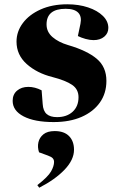

<svg xmlns="http://www.w3.org/2000/svg" viewBox="-20 -555 558 895"><path d="M246 -9Q291 -9 318.5 -34Q346 -59 346 -102Q346 -139 316 -159.5Q286 -180 224 -196Q152 -214 104.5 -256.5Q57 -299 57 -361Q57 -408 86.5 -447.5Q116 -487 169.5 -511Q223 -535 294 -535Q347 -535 390.5 -520.5Q434 -506 459.5 -481Q485 -456 485 -425Q485 -400 466 -384Q447 -368 416 -368Q399 -368 379 -373.5Q359 -379 343 -387L355 -444Q362 -478 344.5 -496Q327 -514 286 -514Q197 -514 197 -441Q197 -406 225 -382Q253 -358 297 -345Q386 -319 431 -281Q476 -243 476 -178Q476 -120 445.5 -77Q415 -34 360 -10Q305 14 230 14Q141 14 90 -12.5Q39 -39 39 -85Q39 -115 59.5 -132.5Q80 -150 112 -150Q143 -150 174 -134L179 -70Q181 -38 197.5 -23.5Q214 -9 246 -9ZM163 320 154 308Q204 269 218 244Q232 219 232 200Q232 190 226 183Q220 176 203 170L162 155Q154 131 159 108.5Q164 86 182.5 71Q201 56 235 56Q279 56 302 79.5Q325 103 325 143Q325 190 281 236Q237 282 163 320Z"/></svg>

Font: Literata 72pt ExtraBold
Style: Italic
Weight: 800
Italic angle: -2°
Designer: Latin by Veronika Burian and Jose Scaglione. Greek by Irene Vlachou. Cyrillic by Vera Evstafieva
Foundry: TypeTogether
Version: Version 3.002